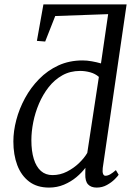

<svg xmlns="http://www.w3.org/2000/svg" viewBox="-20 -839 610 869"><path d="M202 10Q147.5 10 111.8 -17.2Q76 -44.5 58.2 -91.5Q40.5 -138.5 40.5 -199Q40.5 -245.5 53.8 -296Q67 -346.5 93 -394.5Q119 -442.5 157 -481.2Q195 -520 244.2 -542.8Q293.5 -565.5 354 -565.5Q373.5 -565.5 395.8 -561.5Q418 -557.5 437 -552L469.5 -775L230 -766.5L184.5 -651L147 -654L176.5 -819H553L445 -78.5Q443 -60.5 446.5 -52Q450 -43.5 457 -43.5Q467.5 -43.5 478.8 -50Q490 -56.5 504.5 -69L517 -48Q513 -41.5 499 -27.5Q485 -13.5 464 -1.8Q443 10 417.5 10Q392 10 378.5 -4.5Q365 -19 366 -51.5L366.5 -79.5Q350.5 -58 325.8 -37.2Q301 -16.5 269.5 -3.2Q238 10 202 10ZM217.5 -46.5Q252 -46.5 283 -62.2Q314 -78 338 -101.2Q362 -124.5 375 -147L427.5 -491Q411 -505.5 388.2 -511.8Q365.5 -518 342.5 -518Q297.5 -518 262 -498Q226.5 -478 200.2 -444.5Q174 -411 156.5 -370Q139 -329 130.5 -286Q122 -243 122 -205Q122 -155 133 -119.5Q144 -84 165.2 -65.2Q186.5 -46.5 217.5 -46.5Z"/></svg>

Font: Merriweather 24pt Light
Style: Italic
Weight: 300
Italic angle: -7.8°
Version: Version 2.101